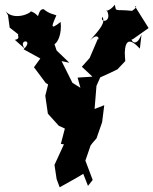

<svg xmlns="http://www.w3.org/2000/svg" viewBox="-43 -776 650 814"><path d="M-9 -711 -2 -659 35 -630C28 -627 47 -612 20 -607L64 -568C27 -610 105 -613 57 -567L128 -528L101 -491L151 -424L161 -418L149 -370L160 -294L206 -243L232 -231L215 -166L228 -164L188 -77L197 -17L210 18C243 -1 278 -19 310 -39L330 12L350 -13L319 -95L341 -159L350 -171L366 -189L390 -258L399 -330L358 -314L366 -412L382 -448C406 -459 432 -470 455 -482L488 -517L486 -552C488 -607 507 -616 550 -570L557 -630C531 -563 505 -617 519 -609L587 -657L530 -748C524 -749 551 -754 517 -730C442 -738 450 -723 444 -756C419 -724 397 -730 410 -732C435 -681 378 -677 391 -705C405 -680 383 -655 338 -604C382 -649 377 -591 373 -614L337 -530L304 -493L349 -451L286 -447L305 -378L304 -400L259 -428L267 -419L218 -517L251 -510L197 -562L188 -589C202 -595 220 -634 214 -683C164 -643 179 -671 196 -711C185 -716 168 -716 142 -737C119 -739 120 -696 116 -710C78 -746 77 -709 96 -733C63 -701 -6 -697 -23 -736Z"/></svg>

Font: Asimov Aggro
Style: Condensed
Weight: 500
Designer: Google
Version: Version 2.000980; 2014